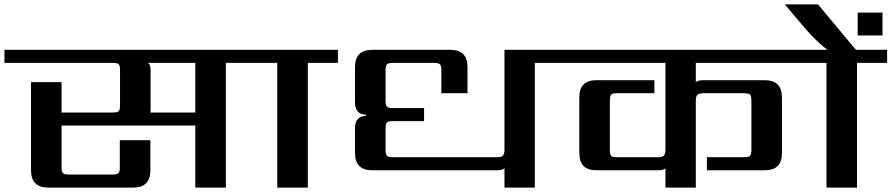

<svg xmlns="http://www.w3.org/2000/svg" viewBox="-40 -847 4026 867"><path d="M842 -339V-563H628Q640 -556 640 -532V-358Q640 -345 639 -339ZM1117 -622V-563H980V0H842V-280H238V-91Q238 -72 244 -65.5Q250 -59 270 -59H470Q489 -59 495 -65Q501 -71 501 -91V-214H639V-78Q639 0 562 0H178Q100 0 100 -78V-476H238V-339H471Q490 -339 496 -345Q502 -351 502 -371V-531Q502 -551 496 -557Q490 -563 471 -563H-20V-622Z M1486 -622V-563H1350V0H1212V-563H1076V-622Z M2511 -622V-563H2375V0H2238V-87Q2228 -78 2206 -78H1641Q1563 -78 1563 -156V-269Q1563 -322 1613 -324V-329Q1563 -331 1563 -385V-544Q1563 -622 1641 -622H1994Q2071 -622 2071 -544V-426H1953V-531Q1953 -550 1946.5 -556.5Q1940 -563 1921 -563H1733Q1714 -563 1707.5 -556.5Q1701 -550 1701 -531V-391Q1701 -372 1707.5 -365.5Q1714 -359 1733 -359H1875V-300H1733Q1714 -300 1707.5 -294Q1701 -288 1701 -268V-169Q1701 -150 1707.5 -143.5Q1714 -137 1733 -137H2204Q2224 -137 2231 -144.5Q2238 -152 2238 -171V-622Z M3596 -563H3102V-476Q3113 -485 3134 -485H3413Q3491 -485 3491 -407V-156Q3491 -78 3413 -78H3152V-137H3321Q3341 -137 3347 -143.5Q3353 -150 3353 -169V-394Q3353 -414 3347 -420Q3341 -426 3321 -426H3136Q3117 -426 3109.5 -419Q3102 -412 3102 -392V0H2965V-87Q2955 -78 2933 -78H2653Q2576 -78 2576 -156V-407Q2576 -485 2653 -485H2915V-426H2745Q2726 -426 2720 -420Q2714 -414 2714 -394V-169Q2714 -149 2720 -143Q2726 -137 2745 -137H2931Q2951 -137 2958 -144.5Q2965 -152 2965 -171V-563H2471V-622H3596Z M3945 -790V-687H3833V-790ZM3966 -622V-563H3830V0H3692V-563H3556V-622H3696Q3645 -661 3592 -723L3504 -827H3654L3825 -622Z"/></svg>

Font: Sarpanch SemiBold
Style: Regular
Weight: 600
Designer: Manushi Parikh (Devanagari and Latin), Jyotish Sonowal (Devanagari)
Foundry: Indian Type Foundry
Version: Version 2.004;PS 1.0;hotconv 1.0.78;makeotf.lib2.5.61930; tt